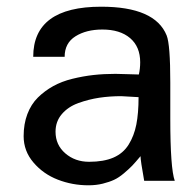

<svg xmlns="http://www.w3.org/2000/svg" viewBox="-20 -533 575 567"><path d="M282.2 -445.8Q234.9 -445.8 202.9 -425.8Q170.9 -405.8 170.9 -365.2H78.1Q78.1 -513.2 278.8 -513.2Q438 -513.2 472.2 -428.2Q482.9 -401.4 482.9 -289.1V-182.1Q482.9 -36.1 496.1 1H405.8Q395 -59.1 395 -71.8Q379.9 -53.7 370.6 -43.9Q361.3 -34.2 345.9 -21.2Q330.6 -8.3 316.9 -2Q303.2 4.4 283.7 9.3Q264.2 14.2 241.2 14.2Q193.8 14.2 150.9 -2.4Q107.9 -19 78.9 -53Q49.8 -86.9 49.8 -130.9Q49.8 -167 60.8 -196Q71.8 -225.1 91.8 -244.9Q111.8 -264.6 137 -278.6Q162.1 -292.5 193.8 -300.3Q225.6 -308.1 256.1 -311.5Q286.6 -314.9 320.8 -314.9Q328.1 -314.9 355.5 -314Q382.8 -313 390.1 -313Q394 -330.6 394 -349.1Q394 -395 364.3 -420.4Q334.5 -445.8 282.2 -445.8ZM144 -144Q144 -105 172.9 -80.1Q201.7 -55.2 243.2 -55.2Q286.1 -55.2 314.9 -67.6Q343.8 -80.1 359.9 -106Q376 -131.8 382.6 -165.3Q389.2 -198.7 389.2 -246.1Q339.4 -249 337.9 -249Q304.2 -249 273.2 -244.4Q242.2 -239.7 211.7 -228.8Q181.2 -217.8 162.6 -196Q144 -174.3 144 -144Z"/></svg>

Font: Perun
Style: Regular
Weight: 400
Version: Version 1.0000